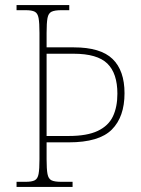

<svg xmlns="http://www.w3.org/2000/svg" viewBox="-20 -734 555 754"><path d="M45 0V-20H81Q105 -20 116.5 -26Q128 -32 131.5 -51Q135 -70 135 -108V-605Q135 -644 131.5 -663Q128 -682 116.5 -688Q105 -694 81 -694H45V-714H252V-694H221Q195 -694 182.5 -688Q170 -682 166.5 -663Q163 -644 163 -605V-548H270Q375 -548 422 -502.5Q469 -457 469 -368Q469 -275 419 -225Q369 -175 250 -175H163V-108Q163 -70 166.5 -51Q170 -32 182 -26Q194 -20 220 -20H265V0ZM250 -200Q322 -200 364 -220Q406 -240 423.5 -277Q441 -314 441 -366Q441 -446 401.5 -484.5Q362 -523 269 -523H163V-200Z"/></svg>

Font: Noto Serif Tamil SemiCondensed Thin
Style: Italic
Weight: 100
Width: 4
Italic angle: -12°
Designer: Indian Type Foundry, Tom Grace, and the Monotype Design Team
Foundry: Monotype Imaging Inc.
Version: Version 2.003; ttfautohint (v1.8.4.7-5d5b)